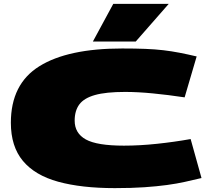

<svg xmlns="http://www.w3.org/2000/svg" viewBox="-20 -960 1105 990"><path d="M36 -327Q36 -527 183 -618.5Q330 -710 610 -710Q678 -710 729 -708Q780 -706 822.5 -701Q865 -696 906 -688Q947 -680 994 -669L932 -458Q845 -471 767.5 -478.5Q690 -486 625 -486Q526 -486 469.5 -470Q413 -454 389 -421.5Q365 -389 365 -338Q365 -273 422.5 -241Q480 -209 619 -209Q700 -209 789.5 -218.5Q879 -228 963 -243L1019 -42Q977 -32 934.5 -22.5Q892 -13 840.5 -6Q789 1 724 5.5Q659 10 572 10Q400 10 280 -23Q160 -56 98 -130.5Q36 -205 36 -327ZM459 -746 564 -940H850L680 -746Z"/></svg>

Font: Georama ExtraExtended Black
Style: Regular
Weight: 900
Width: 8
Designer: Jean-Baptiste Levee
Foundry: Production Type
Version: Version 1.000